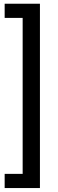

<svg xmlns="http://www.w3.org/2000/svg" viewBox="-20 -832 305 1005"><path d="M4.4 -812.5H189V152.3H4.4V78.1H98.6V-738.3H4.4Z"/></svg>

Font: APIMedia Roboto
Style: Regular
Weight: 400
Designer: Google
Version: Version 2.137; 2017